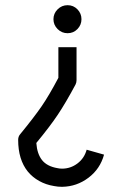

<svg xmlns="http://www.w3.org/2000/svg" viewBox="-20 -720 471 740"><path d="M220 0Q276 -1 321 -35Q366 -69 381 -124L314 -143Q305 -110 278.5 -90Q252 -70 219 -70Q210 -70 201 -72Q161 -79 142 -103Q123 -127 120 -169Q172 -232 202.5 -277.5Q233 -323 271 -394Q275 -402 275 -411V-538H205V-420Q169 -352 140.5 -310.5Q112 -269 58 -203Q50 -194 50 -181Q50 -105 87 -59Q105 -37 131 -22.5Q157 -8 188 -3Q203 0 218 0Q219 0 220 0ZM202 -684Q186 -668 186 -646Q186 -624 202 -608Q218 -592 240.5 -592Q263 -592 278.5 -608Q294 -624 294 -646Q294 -668 278.5 -684Q263 -700 240.5 -700Q218 -700 202 -684Z"/></svg>

Font: Sakbunderan
Style: Regular
Weight: 400
Version: Version 1.00